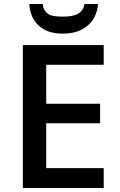

<svg xmlns="http://www.w3.org/2000/svg" viewBox="-20 -939 598 959"><path d="M498 0H94.2V-713.9H498V-615.2H210.9V-420.9H480V-323.2H210.9V-99.1H498ZM297.4 -856Q394.5 -856 401.4 -918.9H469.7Q463.9 -850.1 417 -810.5Q370.1 -771 294.4 -771Q218.8 -770.5 174.8 -809.6Q130.9 -848.6 126.5 -918.9H193.4Q198.2 -873.5 237.3 -861.8Q256.8 -856 297.4 -856Z"/></svg>

Font: OpenSans-Semibold
Style: Regular
Weight: 600
Foundry: Ascender Corporation
Version: Version 1.10